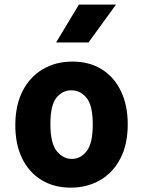

<svg xmlns="http://www.w3.org/2000/svg" viewBox="-20 -832 640 859"><path d="M296.5 7.5Q221.5 7.5 165.8 -26.5Q110 -60.5 79.2 -123.2Q48.5 -186 48.5 -271.5Q48.5 -361 81.2 -424.8Q114 -488.5 171.8 -522.5Q229.5 -556.5 304 -556.5Q380 -556.5 435.5 -521.8Q491 -487 521.2 -424Q551.5 -361 551.5 -276Q551.5 -186 518.5 -122.8Q485.5 -59.5 428 -26Q370.5 7.5 296.5 7.5ZM301 -121Q340 -121 367.5 -155.5Q395 -190 395 -275Q395 -361.5 366.8 -394.8Q338.5 -428 299 -428Q259.5 -428 232.5 -394.8Q205.5 -361.5 205.5 -277.5Q205.5 -190 234.2 -155.5Q263 -121 301 -121ZM231 -642 333 -811.5H499L376 -642Z"/></svg>

Font: Spline Sans Mono
Style: Bold
Weight: 700
Designer: Eben Sorkin, Mirko Velimirovic
Foundry: Sorkin Type
Version: Version 1.004